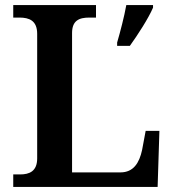

<svg xmlns="http://www.w3.org/2000/svg" viewBox="-20 -734 682 754"><path d="M32 0H599L606 -220H552L538 -145C527 -94 504 -57 453 -57H263V-604C263 -653 290 -665 331 -665H357V-714H32V-665H56C95 -665 126 -653 126 -601V-112C126 -61 95 -49 59 -49H32ZM440 -567V-554H490C521 -597 563 -662 581 -704V-714H476C468 -669 452 -608 440 -567Z"/></svg>

Font: Noto Serif Sinhala SemiBold
Style: Regular
Weight: 600
Designer: Jelle Bosma - Monotype Design Team
Foundry: Monotype Imaging Inc.
Version: Version 2.007